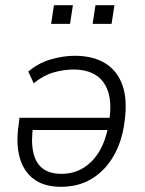

<svg xmlns="http://www.w3.org/2000/svg" viewBox="-20 -712 559 740"><path d="M215 8Q150 8 110 -22Q70 -52 55.5 -106.5Q41 -161 52 -232L55 -258H418L411 -211H88L108 -228Q99 -168 108 -126Q117 -84 144 -63Q171 -42 217 -42Q264 -42 301.5 -65Q339 -88 363.5 -130Q388 -172 398 -229L401 -247Q411 -312 397.5 -356Q384 -400 350 -422Q316 -444 263 -444Q225 -444 185.5 -432.5Q146 -421 110 -391L89 -436Q126 -468 174 -482.5Q222 -497 268 -497Q338 -497 385 -468.5Q432 -440 452 -383.5Q472 -327 460 -243Q451 -169 418.5 -112Q386 -55 334.5 -23.5Q283 8 215 8ZM337 -620 348 -692H421L410 -620ZM177 -620 188 -692H261L250 -620Z"/></svg>

Font: Nunito Sans 10pt SemiCondensed Light
Style: Italic
Weight: 300
Width: 4
Italic angle: -9°
Designer: Vernon Adams
Foundry: Vernon Adams
Version: Version 3.101;gftools[0.9.27]